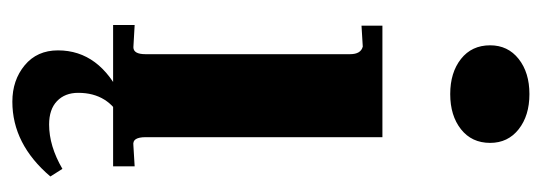

<svg xmlns="http://www.w3.org/2000/svg" viewBox="-296 -400 856 303"><g transform="rotate(90 131.5 -249.0)"><path d="M20 0V-34L55 -32Q66 -32 66 -51V-374Q66 -391 54 -394L21 -392V-425H197V-51Q197 -41 200 -36Q203 -31 210 -32L243 -34V0ZM52 -595Q52 -623 73.5 -640Q95 -657 129 -657Q163 -657 184.5 -640Q206 -623 206 -595Q206 -566 184.5 -549Q163 -532 129 -532Q95 -532 73.5 -549Q52 -566 52 -595ZM141 159Q107 159 83.5 139.5Q60 120 60 87Q60 21 135 -14H170Q127 7 127 55Q127 76 140 88.5Q153 101 177 101Q211 101 247 80L259 99Q208 159 141 159Z"/></g></svg>

Font: UnnaBold
Style: Bold
Weight: 700
Designer: Jorge de Buen Unna
Foundry: Omnibus-Type
Version: Version 2.008;hotconv 1.0.109;makeotfexe 2.5.65596